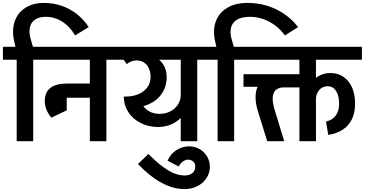

<svg xmlns="http://www.w3.org/2000/svg" viewBox="-45 -965 2493 1312"><path d="M468 -723Q433 -784 380.5 -817Q328 -850 269 -850L254 -945Q319 -945 376 -925.5Q433 -906 480 -869Q527 -832 561 -780ZM65 -625 52 -683 166 -694 186 -625ZM52 -683Q35 -758 55 -817.5Q75 -877 127 -911Q179 -945 254 -945L269 -850Q221 -850 193 -830Q165 -810 158.5 -774.5Q152 -739 166 -694ZM69 0V-633H182V0ZM-25 -557V-645H277V-557Z M206 -557V-645H640V-557ZM261 -274Q261 -334 299 -364Q337 -394 411 -394V-322Q386 -322 373.5 -309.5Q361 -297 361 -274ZM306 -161Q261 -215 261 -274H361Q361 -248 391 -206ZM306 -161 321 -340H411V-211ZM409 -297V-394H619V-297ZM569 0V-633H682V0ZM475 -557V-645H777V-557Z M831 -226 811 -305Q863 -305 902 -322Q941 -339 962.5 -369Q984 -399 984 -439H1094Q1094 -375 1061.5 -326.5Q1029 -278 970 -252Q911 -226 831 -226ZM984 -439Q984 -473 972 -498.5Q960 -524 938.5 -538Q917 -552 888 -552V-607Q951 -607 997 -586Q1043 -565 1068.5 -527.5Q1094 -490 1094 -439ZM727 -557V-645H1229V-557ZM1034 -97Q967 -98 914 -125.5Q861 -153 831 -200Q801 -247 801 -305H914Q914 -272 931 -245Q948 -218 977.5 -202.5Q1007 -187 1044 -187ZM1034 -97 1044 -187Q1086 -187 1119 -204Q1152 -221 1171 -250.5Q1190 -280 1190 -316H1254Q1254 -254 1225 -204Q1196 -154 1146.5 -125.5Q1097 -97 1034 -97ZM821 -527 789 -572Q807 -586 832 -596.5Q857 -607 889 -607V-552Q869 -552 852 -545.5Q835 -539 821 -527ZM1190 0V-633H1303V0ZM1096 -557V-645H1398V-557Z M1217 327Q1141 328 1060 284.5Q979 241 898 156L969 87Q1042 161 1101.5 197.5Q1161 234 1218 234ZM1217 327 1218 234Q1250 234 1269.5 218Q1289 202 1289 175H1389Q1389 217 1366 252Q1343 287 1304 307Q1265 327 1217 327ZM1176 173 1100 133Q1121 85 1161.5 60Q1202 35 1247 35L1242 126Q1223 126 1205.5 138Q1188 150 1176 173ZM1389 175H1289Q1290 153 1276 139.5Q1262 126 1242 126L1247 35Q1287 35 1319.5 54Q1352 73 1370.5 105Q1389 137 1389 175Z M1902 -723Q1873 -763 1834.5 -791.5Q1796 -820 1752.5 -835Q1709 -850 1663 -850L1647 -945Q1718 -945 1781 -925.5Q1844 -906 1898 -869Q1952 -832 1992 -780ZM1438 -625 1425 -683 1539 -693 1559 -625ZM1425 -683Q1408 -758 1429 -817Q1450 -876 1506 -910.5Q1562 -945 1647 -945L1663 -850Q1604 -850 1572.5 -829.5Q1541 -809 1533 -774Q1525 -739 1539 -693ZM1442 0V-633H1555V0ZM1348 -557V-645H1650V-557Z M1999 -557V-645H2428V-557ZM2272 -261Q2272 -314 2250.5 -345Q2229 -376 2194 -376L2213 -466Q2263 -466 2301 -440.5Q2339 -415 2360 -369Q2381 -323 2381 -261ZM2046 -286Q2046 -338 2068 -378.5Q2090 -419 2127.5 -442.5Q2165 -466 2213 -466L2194 -376Q2160 -376 2137 -350.5Q2114 -325 2114 -286ZM2272 -251V-262H2381V-251ZM2198 -43 2183 -134Q2229 -146 2250.5 -177Q2272 -208 2272 -251H2381Q2381 -194 2359.5 -150Q2338 -106 2297 -79Q2256 -52 2198 -43ZM1716 -209Q1682 -327 1726.5 -392.5Q1771 -458 1884 -458H1932L1946 -368H1898Q1871 -368 1853 -359Q1835 -350 1826.5 -332Q1818 -314 1818.5 -287Q1819 -260 1829 -224ZM1781 0 1716 -209 1829 -224 1897 0ZM1931 -368V-458H2011V-368ZM1617 -557V-645H2062V-557ZM1619 -372V-458H1996V-372ZM1579 -557V-645H2022V-557ZM2001 0V-633H2114V0ZM1907 -557V-645H2209V-557Z"/></svg>

Font: Akshar Light Medium
Style: Regular
Weight: 500
Version: Version 1.100